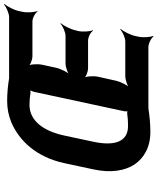

<svg xmlns="http://www.w3.org/2000/svg" viewBox="68 -846 803 980"><g transform="rotate(-90 470.0 -355.5)"><path d="M445 -721C407 -721 371 -714 337 -700C240 -659 158 -569 128 -430L96 -281C76 -190 90 -118 121 -71C153 -24 207 10 287 10C328 10 369 6 407 0L412 1L409 -1L412 0H720C739 0 766 14 774 26L777 24C771 11 768 -26 773 -50L777 -68C782 -92 801 -129 813 -142L811 -144C798 -132 768 -118 749 -118H572C553 -118 519 -107 507 -94L509 -92C525 -104 544 -144 549 -168L569 -258C574 -282 571 -322 561 -334L559 -332C565 -319 594 -308 613 -308H753C772 -308 797 -294 804 -282L806 -284C800 -297 797 -334 802 -358L806 -373C811 -397 830 -434 842 -447L840 -449C827 -437 796 -423 777 -423H637C618 -423 585 -412 573 -399L575 -397C591 -409 610 -449 615 -473L630 -542C635 -566 633 -606 623 -618L620 -616C626 -603 655 -592 674 -592H850C869 -592 894 -578 901 -566L904 -568C898 -581 895 -618 900 -642L904 -661C909 -685 928 -722 940 -735L938 -737C924 -725 892 -711 873 -711H566L562 -710L566 -712L561 -711C526 -717 485 -721 445 -721ZM237 -281 269 -431C292 -537 345 -607 425 -607C446 -607 467 -605 486 -602C491 -601 502 -602 506 -605L504 -608C499 -605 494 -592 492 -585L393 -125C391 -118 392 -105 395 -101L397 -104C395 -108 384 -109 379 -108C358 -105 338 -104 317 -104C236 -104 214 -174 237 -281Z"/></g></svg>

Font: Asimov
Style: EdgeExtremeIt
Weight: 500
Designer: Google
Version: Version 2.000980: 2014